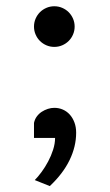

<svg xmlns="http://www.w3.org/2000/svg" viewBox="-20 -472 357 623"><path d="M90.3 -73.2Q92.8 -85 99.4 -94Q106 -103 115.2 -109.1Q124.5 -115.2 135.3 -118.7Q146 -122.1 156.2 -122.1Q170.9 -122.1 183.8 -116.5Q196.8 -110.8 206.3 -100.3Q215.8 -89.8 221.4 -75Q227.1 -60.1 227.1 -41.5Q227.1 3.4 205.8 47.4Q184.6 91.3 141.6 131.8L92.8 112.3Q103.5 101.6 115 85.9Q126.5 70.3 136.2 52Q146 33.7 152.3 13.9Q158.7 -5.9 158.7 -24.4H90.3ZM90.3 -385.7Q90.3 -399.4 95.5 -411.4Q100.6 -423.3 109.6 -432.4Q118.7 -441.4 130.6 -446.5Q142.6 -451.7 156.2 -451.7Q169.9 -451.7 181.9 -446.5Q193.8 -441.4 202.9 -432.4Q211.9 -423.3 217 -411.4Q222.2 -399.4 222.2 -385.7Q222.2 -372.1 217 -360.1Q211.9 -348.1 202.9 -339.1Q193.8 -330.1 181.9 -325Q169.9 -319.8 156.2 -319.8Q142.6 -319.8 130.6 -325Q118.7 -330.1 109.6 -339.1Q100.6 -348.1 95.5 -360.1Q90.3 -372.1 90.3 -385.7Z"/></svg>

Font: Andika
Style: Regular
Weight: 400
Designer: Victor Gaultney, Annie Olsen, Julie Remington, Don Collingsworth, Eric Hays
Foundry: SIL International
Version: Version 1.001